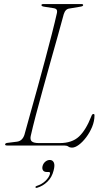

<svg xmlns="http://www.w3.org/2000/svg" viewBox="-20 -720 516 950"><path d="M298.5 0H16.5Q3.5 0 5.5 -6Q6 -12.5 20 -13.5L64 -19Q91 -22.5 101 -53.5Q113.5 -100 130.8 -161.2Q148 -222.5 166.8 -290.2Q185.5 -358 203.5 -425.5Q221.5 -493 236.8 -552.8Q252 -612.5 262 -657Q265.5 -675.5 248.5 -679L197.5 -687Q185 -689 185 -695Q185 -700 196.5 -700H382Q391.5 -700 391.5 -695Q391.5 -689 378 -687L324.5 -678Q303.5 -676 295.5 -650Q284 -606.5 266.8 -545.5Q249.5 -484.5 230.2 -415.5Q211 -346.5 192 -278Q173 -209.5 157.2 -149.5Q141.5 -89.5 132 -47Q128 -28.5 137.5 -20.2Q147 -12 174 -12H275Q336.5 -12 371 -44.5Q405.5 -77 432 -145Q436 -156 442 -156Q448 -156 447.5 -149Q447.5 -120.5 435.8 -92.2Q424 -64 406.5 -40.8Q389 -17.5 370.2 -3.5Q351.5 10.5 336 10.5Q325.5 10.5 318.2 5.2Q311 0 298.5 0ZM212 131Q198 131 192.8 122.8Q187.5 114.5 190.5 102Q194 88.5 204.2 80Q214.5 71.5 226.5 71.5Q240.5 71.5 246.5 84.5Q252.5 97.5 245 124.5Q237 157 214.8 178.8Q192.5 200.5 164 209Q156.5 211 155.5 206.5Q155 202 161.5 200Q187 192 204.8 175Q222.5 158 227 141Q229.5 131 221 131Z"/></svg>

Font: Fraunces 72pt Thin
Style: Italic
Weight: 100
Italic angle: -16°
Version: Version 1.000;[b76b70a41]